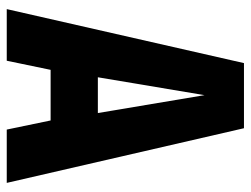

<svg xmlns="http://www.w3.org/2000/svg" viewBox="-107 -636 743 569"><g transform="rotate(90 264.5 -351.5)"><path d="M7 0 167 -703H360L522 0H364L337 -130H187L160 0ZM209 -270H315L262 -586Z"/></g></svg>

Font: Georama SemiCondensed
Style: Bold
Weight: 700
Width: 4
Designer: Jean-Baptiste Levee
Foundry: Production Type
Version: Version 1.000